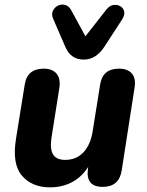

<svg xmlns="http://www.w3.org/2000/svg" viewBox="-20 -794 630 825"><path d="M195 11Q117 11 74 -39.5Q31 -90 49 -199L86 -429Q96 -499 168 -499Q205 -499 223 -477.5Q241 -456 235 -416L201 -201Q194 -154 208 -130.5Q222 -107 260 -107Q308 -107 338.5 -139.5Q369 -172 378 -229L410 -429Q420 -499 491 -499Q530 -499 547.5 -477Q565 -455 558 -416L503 -62Q492 9 421 9Q347 9 358 -69L359 -77Q331 -33 289 -11Q247 11 195 11ZM340 -538Q284 -538 261 -592L209 -712Q200 -732 207 -747Q214 -762 228.5 -769.5Q243 -777 259 -773Q275 -769 285 -752L347 -638L438 -754Q451 -770 467 -772.5Q483 -775 496.5 -767.5Q510 -760 513.5 -745Q517 -730 505 -711L429 -594Q412 -567 389.5 -552.5Q367 -538 340 -538Z"/></svg>

Font: Nunito ExtraBold
Style: Italic
Weight: 800
Italic angle: -9°
Designer: Vernon Adams
Foundry: Vernon Adams
Version: Version 3.601; ttfautohint (v1.8.2.53-6de2)